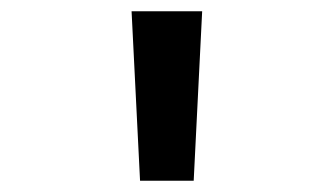

<svg xmlns="http://www.w3.org/2000/svg" viewBox="-20 -790 590 340"><path d="M228 -470 213 -770H338L323 -470Z"/></svg>

Font: M PLUS Code Latin SemiExpanded Medium
Style: Regular
Weight: 500
Width: 6
Designer: Coji Morishita
Foundry: UNDERFOREST DESIGN
Version: Version 1.002; ttfautohint (v1.8.3)